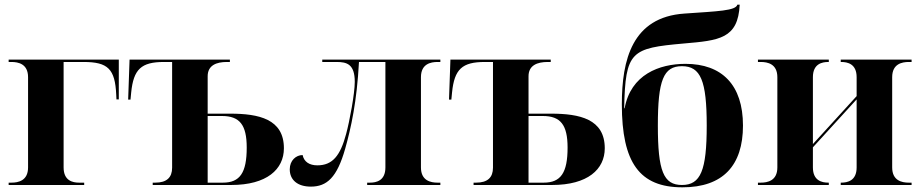

<svg xmlns="http://www.w3.org/2000/svg" viewBox="-20 -791 3935 821"><path d="M17 0H340V-10H318C291 -10 252 -18 252 -75V-526H337C442 -526 472 -496 477 -386L478 -366H488V-536H17V-526H29C58 -526 100 -518 100 -461V-75C100 -18 58 -10 29 -10H17Z M633 0H969C1121 0 1194 -67 1194 -157C1194 -282 1087 -305 964 -305H868V-465C868 -512 906 -526 950 -526H963V-536H534L528 -365H538L541 -396C551 -495 584 -526 681 -526H716V-74C716 -32 693 -10 644 -10H633ZM933 -10H868V-295H929C1005 -295 1035 -257 1035 -160C1035 -52 1006 -10 933 -10Z M1309 7C1378 7 1421 -32 1456 -155C1481 -244 1506 -356 1515 -526H1628V-75C1628 -18 1589 -10 1562 -10H1550V0H1863V-10H1851C1822 -10 1780 -18 1780 -75V-461C1780 -518 1822 -526 1851 -526H1863V-536H1358V-526H1419C1463 -526 1497 -517 1497 -441C1497 -391 1475 -273 1460 -218C1435 -124 1401 -84 1337 -84C1303 -84 1280 -99 1274 -128C1246 -128 1219 -105 1219 -67C1219 -21 1253 7 1309 7Z M2005 0H2341C2493 0 2566 -67 2566 -157C2566 -282 2459 -305 2336 -305H2240V-465C2240 -512 2278 -526 2322 -526H2335V-536H1906L1900 -365H1910L1913 -396C1923 -495 1956 -526 2053 -526H2088V-74C2088 -32 2065 -10 2016 -10H2005ZM2305 -10H2240V-295H2301C2377 -295 2407 -257 2407 -160C2407 -52 2378 -10 2305 -10Z M2898 10C3072 10 3157 -84 3157 -254C3157 -428 3067 -518 2911 -518C2799 -518 2677 -472 2651 -328H2649C2654 -573 2679 -585 2904 -605C3055 -618 3136 -625 3143 -771H3133C3126 -745 3050 -743 2907 -733C2683 -718 2639 -535 2639 -345C2639 -95 2715 10 2898 10ZM2896 0C2817 0 2793 -60 2793 -254C2793 -448 2817 -508 2896 -508C2976 -508 3002 -446 3002 -254C3002 -62 2976 0 2896 0Z M3221 0H3524V-10H3522C3495 -10 3456 -18 3456 -75V-161L3643 -366V-75C3643 -18 3604 -10 3577 -10H3575V0H3878V-10H3866C3837 -10 3795 -18 3795 -75V-461C3795 -518 3837 -526 3866 -526H3878V-536H3575V-526H3577C3604 -526 3643 -518 3643 -461V-380L3456 -175V-461C3456 -518 3495 -526 3522 -526H3524V-536H3221V-526H3233C3262 -526 3304 -518 3304 -461V-75C3304 -18 3262 -10 3233 -10H3221Z"/></svg>

Font: Noto Serif Display
Style: Bold
Weight: 700
Designer: Monotype Design Team
Foundry: Monotype Imaging Inc.
Version: Version 2.009